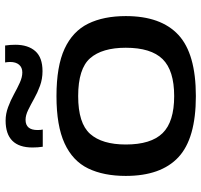

<svg xmlns="http://www.w3.org/2000/svg" viewBox="-38 -758 805 770"><g transform="rotate(-90 365.0 -372.5)"><path d="M45 -271Q45 -360 75 -422Q105 -484 175.5 -516.5Q246 -549 365 -549Q485 -549 555 -516.5Q625 -484 655.5 -422Q686 -360 686 -271Q686 -130 610.5 -60Q535 10 365 10Q195 10 120 -60Q45 -130 45 -271ZM171 -271Q171 -170 216.5 -123.5Q262 -77 365 -77Q468 -77 513.5 -123.5Q559 -170 559 -271Q559 -366 517 -414Q475 -462 365 -462Q256 -462 213.5 -414Q171 -366 171 -271ZM162 -604Q159 -624 159 -645Q159 -753 267 -753Q294 -753 321 -743Q348 -733 372.5 -719.5Q397 -706 419 -696Q441 -686 460 -686Q480 -686 491 -699Q502 -712 502 -735Q502 -739 501.5 -744.5Q501 -750 500 -755H568Q571 -735 571 -714Q571 -663 545.5 -634Q520 -605 465 -605Q434 -605 406.5 -615Q379 -625 355 -638.5Q331 -652 309.5 -662.5Q288 -673 270 -673Q229 -673 229 -625Q229 -612 231 -604Z"/></g></svg>

Font: Georama Extended Medium
Style: Regular
Weight: 500
Width: 7
Designer: Jean-Baptiste Levee
Foundry: Production Type
Version: Version 1.000